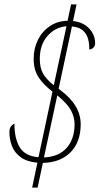

<svg xmlns="http://www.w3.org/2000/svg" viewBox="-20 -780 464 878"><path d="M151 -36Q104 -40 75.5 -60.5Q47 -81 35 -111.5Q23 -142 23 -176Q23 -193 30.5 -202.5Q38 -212 46 -214Q46 -146 70.5 -106Q95 -66 156 -61L220 -361Q178 -393 156 -427Q134 -461 134 -511Q134 -559 153.5 -598Q173 -637 208 -660.5Q243 -684 289 -685L305 -760H330L314 -684Q362 -678 388.5 -649Q415 -620 415 -583Q415 -570 407 -562Q399 -554 388 -554Q389 -578 383 -601Q377 -624 360 -640Q343 -656 309 -659L248 -374L256 -368Q349 -299 349 -212Q349 -131 303 -84Q257 -37 176 -35L152 78H127ZM284 -660Q233 -656 197.5 -616Q162 -576 162 -511Q162 -471 176 -445Q190 -419 226 -390ZM181 -60Q249 -63 285 -104Q321 -145 321 -212Q321 -244 305 -274.5Q289 -305 242 -344Z"/></svg>

Font: Noto Serif ExtraCondensed Thin
Style: Italic
Weight: 100
Width: 2
Italic angle: -12°
Designer: Monotype Design Team
Foundry: Monotype Imaging Inc.
Version: Version 2.013